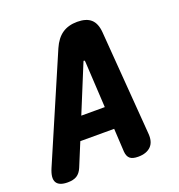

<svg xmlns="http://www.w3.org/2000/svg" viewBox="-174 -852 908 975"><g transform="rotate(-20 280.5 -365.0)"><path d="M348 -39 341 -165H158L106 -39Q95 -13 76.5 -1.5Q58 10 27 10Q-19 10 -33 -14Q-47 -38 -26 -87L215 -647Q236 -695 269 -717.5Q302 -740 350 -740Q399 -740 424 -717.5Q449 -695 453 -647L496 -87Q501 -38 477 -14Q453 10 408 10Q377 10 363.5 -2Q350 -14 348 -39ZM334 -285 320 -536Q319 -543 315.5 -543Q312 -543 310 -536L207 -285Z"/></g></svg>

Font: Maple Mono NL ExtraBold
Style: Italic
Weight: 800
Italic angle: -10°
Monospace: yes
Designer: subframe7536
Version: Version 7.000